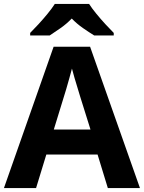

<svg xmlns="http://www.w3.org/2000/svg" viewBox="-20 -1020 730 974"><path d="M527 -66 475 -236H215L163 -66H0L252 -783H437L690 -66ZM387 -529Q382 -546 374 -572Q366 -598 358 -625Q350 -652 345 -672Q340 -652 331.5 -622.5Q323 -593 315.5 -566.5Q308 -540 304 -529L253 -363H439ZM432 -1000Q446 -978 468.5 -950.5Q491 -923 515 -897Q539 -871 557 -853V-840H458Q432 -856 401 -877.5Q370 -899 344 -926Q318 -899 288 -878Q258 -857 232 -840H133V-853Q152 -872 175.5 -897.5Q199 -923 221.5 -950.5Q244 -978 258 -1000Z"/></svg>

Font: Noto Sans Malayalam UI
Style: Regular
Weight: 400
Designer: Jelle Bosma - Monotype Design Team
Foundry: Monotype Imaging Inc.
Version: Version 2.104